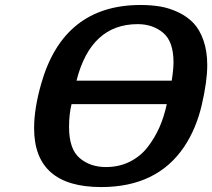

<svg xmlns="http://www.w3.org/2000/svg" viewBox="-20 -736 860 778"><path d="M118.2 -216.8Q118.2 -295.9 147 -397Q237.8 -715.8 549.8 -715.8Q592.8 -715.8 629.9 -709.5Q667 -703.1 702.9 -686Q738.8 -668.9 763.9 -642.6Q789.1 -616.2 804.4 -572.5Q819.8 -528.8 819.8 -472.2Q819.8 -406.2 797.4 -310.1Q774.9 -213.9 726.1 -141.1Q616.2 22 390.1 22Q118.2 22 118.2 -216.8ZM259.8 -221.2Q259.8 -132.3 302.5 -95.7Q345.2 -59.1 409.2 -59.1Q462.4 -59.1 505.6 -80.6Q548.8 -102.1 577.9 -139.4Q606.9 -176.8 626 -220Q645 -263.2 655.8 -314H270Q259.8 -274.4 259.8 -221.2ZM290 -409.2H675.8Q682.6 -451.2 683.1 -482.9Q683.1 -567.9 641.1 -603Q599.1 -638.2 538.1 -638.2Q348.1 -638.2 290 -409.2Z"/></svg>

Font: CMU Sans Serif
Style: BoldOblique
Weight: 700
Italic angle: -12°
Version: Version 0.7.0